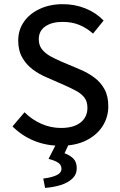

<svg xmlns="http://www.w3.org/2000/svg" viewBox="-20 -687 575 921"><path d="M270.5 12.2Q202.1 12.2 143.6 -11.7Q85 -35.6 40 -80.6L97.7 -148.4Q132.8 -113.3 178 -93.3Q223.1 -73.2 272.5 -73.2Q334 -73.2 366.7 -99.6Q399.4 -126 399.4 -169.4Q399.4 -200.2 384.8 -219Q370.1 -237.8 345.7 -251Q321.3 -264.2 290.5 -277.8L199.2 -317.9Q168 -331.1 137.5 -353.5Q106.9 -376 87.2 -410.2Q67.4 -444.3 67.4 -492.2Q67.4 -543.5 95 -582.8Q122.6 -622.1 171.1 -644.5Q219.7 -667 281.2 -667Q339.4 -667 390.1 -646.5Q440.9 -626 477.1 -588.4L426.3 -525.9Q395.5 -553.2 360.1 -567.6Q324.7 -582 280.3 -582Q229 -582 197.5 -560.5Q166 -539.1 166 -498.5Q166 -469.7 181.6 -450.2Q197.3 -430.7 221.7 -417.2Q246.1 -403.8 272 -392.6L363.3 -354Q401.9 -337.9 432.6 -314.9Q463.4 -292 481.4 -258.8Q499.5 -225.6 499.5 -177.2Q499.5 -125 472.2 -82Q444.8 -39.1 393.6 -13.4Q342.3 12.2 270.5 12.2ZM196.3 214.4 187.5 169.4Q226.1 165 250.5 153.8Q274.9 142.6 274.9 122.6Q274.9 104.5 259.5 93.8Q244.1 83 212.9 75.2L252.9 -3.4H313.5L289.6 48.3Q314 56.6 331.1 73Q348.1 89.4 348.1 120.1Q348.1 149.9 326.9 169.9Q305.7 189.9 271 200.7Q236.3 211.4 196.3 214.4Z"/></svg>

Font: Varta Light SemiBold
Style: Regular
Weight: 600
Version: Version 1.004